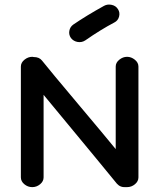

<svg xmlns="http://www.w3.org/2000/svg" viewBox="-20 -794 687 828"><path d="M70 -29V-507Q70 -524 85.5 -536.5Q101 -549 119 -549Q123 -549 126 -548Q149 -548 161 -533Q196 -489 315.5 -347Q435 -205 479 -151V-507Q479 -524 494.5 -536.5Q510 -549 528 -549Q546 -549 561.5 -536.5Q577 -524 577 -507V-29Q577 -12 562 0.5Q547 13 528 13H523Q499 15 484 -2Q466 -25 168 -385V-29Q168 -12 153 0.5Q138 13 119 13Q100 13 85 0.5Q70 -12 70 -29ZM348 -620Q333 -610 315 -613Q297 -616 286 -630Q276 -644 279 -661Q282 -678 296 -688Q353 -727 429 -769Q444 -777 462 -773Q480 -769 489 -754Q498 -740 493.5 -722.5Q489 -705 473 -697Q414 -666 348 -620Z"/></svg>

Font: Hoogli
Style: Bold
Weight: 700
Designer: Anand Singh Naorem
Foundry: Brand New Type
Version: Version 1.00 b007